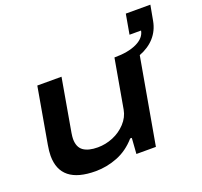

<svg xmlns="http://www.w3.org/2000/svg" viewBox="-127 -872 1085 1030"><g transform="rotate(-20 415.5 -357.5)"><path d="M251 12.2Q50.8 12.2 50.8 -147.9Q50.8 -173.3 57.1 -209L112.8 -526.9H251L198.2 -225.1Q194.8 -203.6 194.8 -191.9Q194.8 -145 223.1 -124.5Q251.5 -104 305.2 -104Q350.1 -104 392.6 -121.6Q435.1 -139.2 465.8 -172.4Q496.6 -205.6 503.9 -247.1L553.2 -526.9H554.2Q631.8 -526.9 680.7 -550Q729.5 -573.2 736.8 -613.8H670.9L690.9 -727.1H831.1L814.9 -639.2Q805.2 -587.4 772 -550Q738.8 -512.7 685.1 -492.2L598.1 0H486.8L493.2 -89.8H483.9Q436.5 -35.6 375.5 -11.7Q314.5 12.2 251 12.2Z"/></g></svg>

Font: Archivo Expanded SemiBold
Style: Italic
Weight: 600
Width: 7
Italic angle: -10°
Designer: Hector Gatti
Foundry: Omnibus-Type
Version: Version 2.001